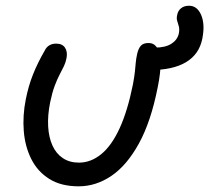

<svg xmlns="http://www.w3.org/2000/svg" viewBox="-20 -646 736 676"><path d="M509.4 -399.4Q486.4 -399.4 478 -411.7Q469.6 -424 473.4 -441.4Q476.6 -457.8 490.4 -468.1Q504.2 -478.4 525.6 -478.4Q562 -478.4 583.2 -491.8Q604.4 -505.2 609.6 -527.8Q612.4 -542.4 609.8 -552.5Q607.2 -562.6 604.1 -571.8Q601 -581 603.6 -592Q606 -607.6 617.1 -616.7Q628.2 -625.8 645.6 -625.8Q674.4 -625.8 688.4 -592.9Q702.4 -560 692.2 -509.2Q681.2 -454.8 635 -427.1Q588.8 -399.4 509.4 -399.4ZM257 10Q195 10 153.6 -16Q112.2 -42 90.1 -86.2Q68 -130.4 63.7 -184.8Q59.4 -239.2 70.8 -296.2Q79.8 -342.6 96.1 -383.6Q112.4 -424.6 137.4 -467.8Q143.2 -480 153.4 -486.2Q163.6 -492.4 177.6 -492.4Q199.4 -492.4 208.9 -478.1Q218.4 -463.8 214.2 -441.4Q211.4 -426.4 205.1 -413.2Q198.8 -400 190.1 -383.7Q181.4 -367.4 172.6 -343.9Q163.8 -320.4 156.6 -285.8Q147.4 -240.4 149.5 -201.5Q151.6 -162.6 164.6 -133.8Q177.6 -105 201.3 -89.2Q225 -73.4 258 -73.4Q299.8 -73.4 336.4 -103.2Q373 -133 401.2 -194.4Q429.4 -255.8 448.2 -349.6Q453.2 -377 455 -394.2Q456.8 -411.4 458 -425.6Q459.2 -439.8 463 -456.6Q467 -474.4 475.5 -484.5Q484 -494.6 503.4 -494.6Q521.6 -494.6 532.6 -478.8Q543.6 -463 545.1 -428.3Q546.6 -393.6 535 -337.4Q511.4 -217.8 469.1 -140.8Q426.8 -63.8 372.4 -26.9Q318 10 257 10Z"/></svg>

Font: Shantell Sans Light
Style: Italic
Weight: 300
Italic angle: -11°
Designer: Stephen Nixon, Anya Danilova, Shantell Martin
Foundry: Arrow Type
Version: Version 1.008;[ac192a2d6]